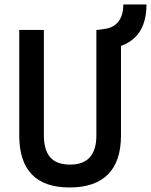

<svg xmlns="http://www.w3.org/2000/svg" viewBox="-20 -827 674 857"><path d="M444.8 -605.5 415 -693.4 443.4 -697.3Q487.3 -702.6 508.8 -731Q530.3 -759.3 530.3 -807.1H633.8Q633.8 -721.7 594 -672.6Q554.2 -623.5 474.1 -610.4ZM291 9.8Q65.9 9.8 65.9 -222.7V-693.4H175.8V-222.7Q175.8 -157.7 204.1 -125Q232.4 -92.3 293 -92.3Q410.2 -92.3 410.2 -222.7V-693.4H520V-222.7Q520 -106.4 461.7 -48.3Q403.3 9.8 291 9.8Z"/></svg>

Font: Cascadia Code Medium
Style: Regular
Weight: 500
Monospace: yes
Designer: Aaron Bell
Foundry: Saja Typeworks
Version: Version 2407.024